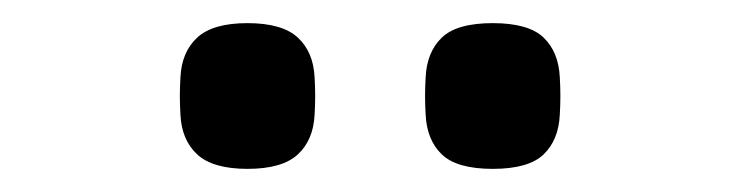

<svg xmlns="http://www.w3.org/2000/svg" viewBox="-20 -736 640 166"><path d="M194 -590Q164 -590 150.5 -602.5Q137 -615 136 -637Q135 -653 136 -669Q137 -691 150.5 -703.5Q164 -716 194 -716Q224 -716 237.5 -703.5Q251 -691 252 -669Q253 -653 252 -637Q251 -615 237.5 -602.5Q224 -590 194 -590ZM406 -590Q375 -590 362 -602.5Q349 -615 348 -637Q347 -653 348 -669Q349 -691 362 -703.5Q375 -716 406 -716Q437 -716 450 -703.5Q463 -691 464 -669Q465 -653 464 -637Q463 -615 450 -602.5Q437 -590 406 -590Z"/></svg>

Font: Kreadon Light
Style: Bold
Weight: 600
Designer: Reiya WATANABE
Foundry: StudioGnu
Version: Version 1.003; ttfautohint (v1.8.4.7-5d5b);gftools[0.9.32]